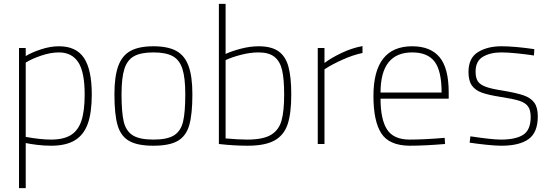

<svg xmlns="http://www.w3.org/2000/svg" viewBox="-20 -750 2870 1000"><path d="M79 -500H114V-458Q145 -477 193.5 -493Q242 -509 287 -509Q377 -509 417.5 -448Q458 -387 458 -258Q458 -163 437 -105Q416 -47 369.5 -19Q323 9 246 9Q210 9 173.5 4.5Q137 0 114 -5V230H79ZM421 -258Q421 -375 387.5 -426Q354 -477 287 -477Q244 -477 195 -460.5Q146 -444 114 -424V-37Q191 -23 246 -23Q311 -23 349 -46.5Q387 -70 404 -121Q421 -172 421 -258Z M576 -259Q576 -352 596 -406.5Q616 -461 660 -485Q704 -509 779 -509Q854 -509 898 -485Q942 -461 962 -406.5Q982 -352 982 -259Q982 -154 965.5 -97.5Q949 -41 905.5 -16Q862 9 779 9Q696 9 652.5 -16Q609 -41 592.5 -97.5Q576 -154 576 -259ZM945 -259Q945 -345 930 -391.5Q915 -438 879.5 -457.5Q844 -477 779 -477Q714 -477 678.5 -457.5Q643 -438 628 -391.5Q613 -345 613 -259Q613 -165 624.5 -116.5Q636 -68 671 -45.5Q706 -23 779 -23Q852 -23 887 -45.5Q922 -68 933.5 -116.5Q945 -165 945 -259Z M1120 0V-730H1155V-469Q1187 -484 1235 -496.5Q1283 -509 1327 -509Q1394 -509 1431 -482.5Q1468 -456 1482.5 -402Q1497 -348 1497 -258Q1497 -159 1478 -102.5Q1459 -46 1410 -18.5Q1361 9 1269 9Q1199 9 1120 0ZM1460 -258Q1460 -337 1449.5 -383.5Q1439 -430 1410 -453.5Q1381 -477 1327 -477Q1283 -477 1235 -464.5Q1187 -452 1155 -437V-29Q1223 -23 1268 -23Q1350 -23 1391 -47.5Q1432 -72 1446 -121Q1460 -170 1460 -258Z M1635 -500H1670V-422Q1704 -448 1758.5 -474Q1813 -500 1868 -510V-474Q1819 -464 1763.5 -439Q1708 -414 1670 -389V0H1635Z M1925 -250Q1925 -509 2127 -509Q2222 -509 2269.5 -452Q2317 -395 2317 -269V-236H1962Q1962 -128 1996 -75.5Q2030 -23 2114 -23Q2188 -23 2296 -32L2298 0Q2190 9 2113 9Q2007 8 1966 -55.5Q1925 -119 1925 -250ZM2280 -268Q2280 -381 2243.5 -429Q2207 -477 2127 -477Q1962 -477 1962 -268Z M2426 -7 2430 -40Q2542 -23 2589 -23Q2666 -23 2705 -48Q2744 -73 2744 -141Q2744 -177 2730 -196Q2716 -215 2685 -225Q2654 -235 2589 -245Q2524 -255 2489.5 -267.5Q2455 -280 2437.5 -305Q2420 -330 2420 -375Q2420 -448 2469.5 -478.5Q2519 -509 2591 -509Q2660 -509 2763 -494L2761 -461Q2722 -467 2673.5 -472Q2625 -477 2591 -477Q2534 -477 2495.5 -454.5Q2457 -432 2457 -377Q2457 -345 2468.5 -327Q2480 -309 2510 -298Q2540 -287 2599 -278Q2671 -266 2708 -253Q2745 -240 2763 -215Q2781 -190 2781 -144Q2781 -60 2733 -25.5Q2685 9 2591 9Q2562 9 2514 4Q2466 -1 2426 -7Z"/></svg>

Font: Cairo ExtraLight
Style: Regular
Weight: 275
Designer: Mohamed Gaber, Accademia di Belle Arti di Urbino and others
Foundry: Kief Type Foundry, Accademia di Belle Arti di Urbino and others
Version: Version 3.011